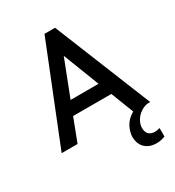

<svg xmlns="http://www.w3.org/2000/svg" viewBox="-221 -837 1108 1213"><g transform="rotate(-30 333.0 -230.5)"><path d="M563 246Q533 246 511.5 237Q490 228 476 213Q462 198 455 178Q448 158 448 137Q448 101 468 62.5Q488 24 533 -2L469 -167H190L126 0H10L293 -707H370L656 0H636Q613 4 593 15.5Q573 27 559 43Q545 59 537 78.5Q529 98 529 118Q529 147 545 162.5Q561 178 589 178Q605 178 625 172V234Q611 239 595.5 242.5Q580 246 563 246ZM227 -263H431L329 -526Z"/></g></svg>

Font: Tilda Sans Semibold
Style: Regular
Weight: 600
Designer: ParaType Ltd
Foundry: ParaType Ltd
Version: Version 1.009